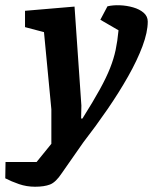

<svg xmlns="http://www.w3.org/2000/svg" viewBox="-98 -537 581 729"><path d="M35 172Q3 172 -26 162Q-55 152 -78 140L-77 78H41L97 9V-122L69 -415L-3 -434V-496L185 -512L211 -136L210 -87H215Q256 -152 281 -197.5Q306 -243 320 -278.5Q334 -314 341 -347Q348 -380 352 -422L283 -462L310 -513Q331 -518 357 -517Q383 -516 407.5 -509Q432 -502 447.5 -488.5Q463 -475 463 -455Q463 -415 443 -361.5Q423 -308 388.5 -247Q354 -186 310 -122Q266 -58 218 4L137 120Q114 155 92 163.5Q70 172 35 172Z"/></svg>

Font: Faustina
Style: Bold Italic
Weight: 700
Italic angle: -8°
Designer: Alfonso Garcia
Foundry: http://www.omnibus-type.com
Version: Version 1.200